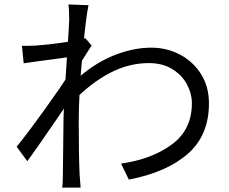

<svg xmlns="http://www.w3.org/2000/svg" viewBox="-20 -813 1040 871"><path d="M850.4 -346.4Q850.4 -387.8 828.5 -429.5Q806.6 -471.2 762.4 -499Q718.2 -526.8 654.8 -526.8Q563.4 -526.8 477.5 -481.5Q391.6 -436.2 314 -355.8L314.2 -441.2Q399.8 -521.8 490.7 -559.3Q581.6 -596.8 666.4 -596.8Q736 -596.8 795.7 -565.7Q855.4 -534.6 891.6 -477.5Q927.8 -420.4 927.8 -345Q928.6 -200.4 832.5 -115.7Q736.4 -31 564.4 1.6L529.2 -70.8Q670.4 -91.2 760.8 -158.6Q851.2 -226 850.4 -346.4ZM212.4 -543Q156.4 -536 87.4 -525.8L79.6 -605.4Q103.4 -604.4 143.4 -606.4Q190 -609.4 262.6 -619.5Q335.2 -629.6 367.2 -639.8L395.6 -606.8Q385.6 -592 353.4 -540.2L335 -509.4L306.6 -376.4Q278.6 -332.2 228.2 -259.2Q137 -126.6 104 -81.6L55.6 -147.4Q106.4 -209.8 185.2 -319.6Q264 -429.4 291.6 -475.4L295.8 -528.2L303.6 -555.6ZM293.8 -728.4Q293.8 -771.6 290.4 -792.8L381.4 -789.4Q369.2 -731.8 353.2 -557.1Q337.2 -382.4 337.2 -262.8Q337.2 -111.2 341 -22.4Q343 6.4 345.8 38H262.2Q265.2 17.4 265.2 -20.2Q267 -163.8 268.2 -275.2Q268.6 -310.8 273.7 -398Q278.8 -485.2 284.6 -569Q293.8 -705 293.8 -719.6Z"/></svg>

Font: 寒蝉端黑体 Light
Style: Regular
Weight: 300
Designer: ChillDuanSans {Warren2060}; 
Source Han Sans {Ryoko NISHIZUKA 西塚涼子 (kana, bopomofo & ideographs); Paul D. Hunt (Latin, G
Foundry: ChillType&Adobe
Version: Version 1.300;Glyphs 3.3 (3306)